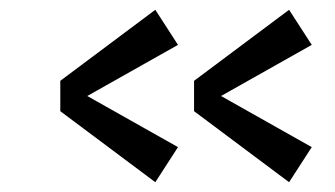

<svg xmlns="http://www.w3.org/2000/svg" viewBox="-20 -510 683 392"><path d="M431.3 -314 616.5 -209.6 570.2 -138 376.2 -283V-345L570.2 -490L616.5 -418.4ZM158.2 -314 343.4 -209.6 297.1 -138 103.1 -283V-345L297.1 -490L343.4 -418.4Z"/></svg>

Font: Space Cowgirl
Style: Regular
Weight: 400
Designer: Valery Marier
Foundry: Valery Marier
Version: Version 1.000